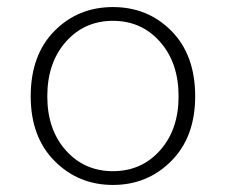

<svg xmlns="http://www.w3.org/2000/svg" viewBox="-20 -512 639 544"><path d="M67 -239Q67 -356 134 -424Q201 -492 300 -492Q399 -492 466 -424Q533 -356 533 -239Q533 -124 465.5 -56Q398 12 300 12Q202 12 134.5 -56Q67 -124 67 -239ZM486 -239Q486 -334 433.5 -393.5Q381 -453 300 -453Q219 -453 166.5 -393.5Q114 -334 114 -239Q114 -145 166.5 -86Q219 -27 300 -27Q381 -27 433.5 -86Q486 -145 486 -239Z"/></svg>

Font: Source Code Pro Light
Style: Regular
Weight: 300
Monospace: yes
Designer: Paul D. Hunt, Teo Tuominen
Foundry: Adobe Systems Incorporated
Version: Version 2.030;PS 1.0;hotconv 16.6.51;makeotf.lib2.5.65220